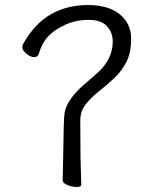

<svg xmlns="http://www.w3.org/2000/svg" viewBox="-20 -733 610 763"><path d="M300 -105 303 1Q303 10 285.5 10Q268 10 248.5 2.5Q229 -5 229 -17L231 -105L233 -219Q234 -268 237 -286Q242 -314 263 -342.5Q284 -371 311.5 -394.5Q339 -418 366 -442Q428 -497 428 -568Q428 -604 405 -629Q382 -654 332 -654Q282 -654 240 -635Q198 -616 172.5 -589.5Q147 -563 134 -519Q130 -506 115.5 -506Q101 -506 85 -519.5Q69 -533 69 -543.5Q69 -554 71 -557Q118 -640 182.5 -676.5Q247 -713 329 -713Q411 -713 456 -676Q501 -639 501 -580.5Q501 -522 482 -486Q463 -450 434.5 -423Q406 -396 376.5 -373Q347 -350 323 -321.5Q299 -293 299 -254Z"/></svg>

Font: LXGW WenKai Lite
Style: Regular
Weight: 400
Designer: LXGW / Fontworks Inc.
Foundry: LXGW / Fontworks Inc.
Version: Version 1.511; March 25, 2025